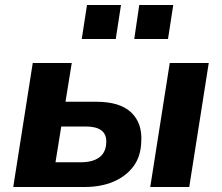

<svg xmlns="http://www.w3.org/2000/svg" viewBox="-20 -748 888 768"><path d="M33 0 111 -496H267L242 -341H365Q460 -341 505 -298Q550 -255 545 -180Q543 -121 513 -81.5Q483 -42 433 -21Q383 0 318 0ZM202 -99H304Q350 -99 376.5 -118Q403 -137 405 -176Q407 -210 386 -226Q365 -242 324 -242H225ZM581 0 659 -496H815L737 0ZM517 -592 537 -728H673L652 -592ZM307 -592 328 -728H464L443 -592Z"/></svg>

Font: Nunito Sans 10pt ExtraBold
Style: Italic
Weight: 800
Italic angle: -9°
Designer: Vernon Adams
Foundry: Vernon Adams
Version: Version 3.101;gftools[0.9.27]